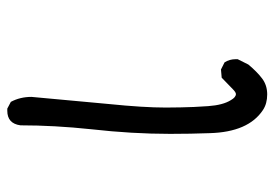

<svg xmlns="http://www.w3.org/2000/svg" viewBox="-136 -644 771 540"><g transform="rotate(-90 250.0 -373.5)"><path d="M255 -8Q229 -8 211 -20Q149 -61 146 -170Q144 -223 144 -281Q144 -388 157 -503Q168 -607 168 -702Q173 -739 209 -739H215L234 -729Q248 -703 248 -671L228 -454Q218 -356 218 -293Q218 -287 218.5 -251.5Q219 -216 222 -174Q225 -132 239 -110Q247 -96 256 -96Q261 -96 270 -105Q279 -114 302 -136L325 -138L345 -128Q354 -114 354 -97V-91L339 -61Q319 -37 300 -22.5Q281 -8 255 -8Z"/></g></svg>

Font: Xiaolai SC
Style: Regular
Weight: 400
Designer: Nozomi Seto 瀬戸のぞみ
Version: Version 3.11;December 4, 2020;FontCreator 13.0.0.2613 64-bit